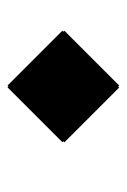

<svg xmlns="http://www.w3.org/2000/svg" viewBox="69 -646 344 522"><g transform="rotate(90 241.0 -385.0)"><path d="M212.5 -233.5 63.5 -382.5 218 -537 367 -388ZM217.5 -233.5 63.5 -388 212.5 -537 366.5 -382.5Z"/></g></svg>

Font: Bodoni Moda 11pt
Style: Bold Italic
Weight: 700
Italic angle: -13°
Designer: Owen Earl
Foundry: indestructible type
Version: Version 2.004